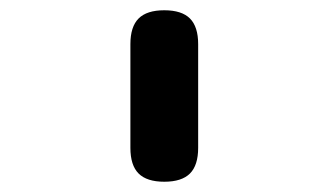

<svg xmlns="http://www.w3.org/2000/svg" viewBox="-20 -780 640 374"><path d="M234 -694Q234 -728 250 -744Q266 -760 300 -760Q334 -760 350 -744Q366 -728 366 -694V-492Q366 -458 350 -442Q334 -426 300 -426Q266 -426 250 -442Q234 -458 234 -492Z"/></svg>

Font: Maple Mono
Style: Bold
Weight: 700
Monospace: yes
Designer: subframe7536
Version: Version 7.200